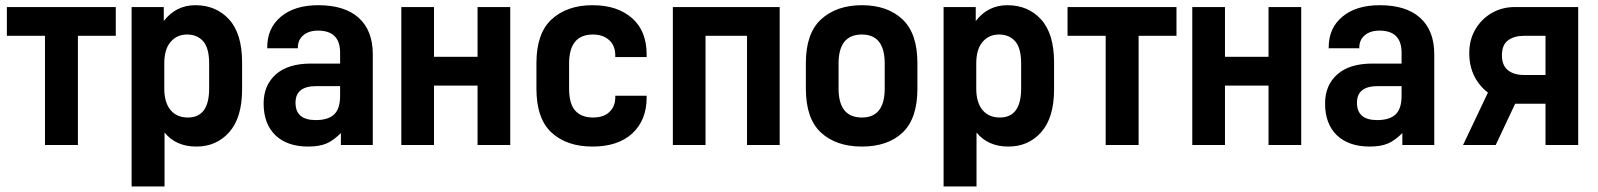

<svg xmlns="http://www.w3.org/2000/svg" viewBox="-20 -546 6017 723"><path d="M5.9 -519.5H416V-411.1H273.4V0H149.4V-411.1H5.9Z M475.6 -519.5H596.7V-466.8Q642.6 -526.4 715.8 -526.4Q793.9 -526.4 842.8 -472.7Q891.6 -418.9 891.6 -311.5V-209Q891.6 -102.5 842.8 -47.9Q794.9 5.9 719.7 5.9Q642.6 5.9 599.6 -46.9V156.2H475.6ZM767.6 -212.9V-306.6Q767.6 -365.2 745.1 -390.6Q722.7 -416 684.6 -416Q645.5 -416 622.1 -387.7Q598.6 -360.4 598.6 -306.6V-212.9Q598.6 -160.2 622.1 -131.8Q645.5 -103.5 687.5 -103.5Q767.6 -103.5 767.6 -212.9Z M1330.1 -479.5Q1383.8 -431.6 1383.8 -341.8V0H1263.7V-44.9Q1251 -32.2 1237.3 -22Q1223.6 -11.7 1210 -5.9Q1182.6 5.9 1140.6 5.9Q1061.5 5.9 1016.6 -37.1Q972.7 -80.1 972.7 -156.2Q972.7 -225.6 1019.5 -266.6Q1065.4 -306.6 1150.4 -306.6H1260.7V-347.7Q1260.7 -430.7 1177.7 -430.7Q1142.6 -430.7 1122.1 -413.1Q1101.6 -395.5 1101.6 -367.2V-364.3H986.3V-368.2Q986.3 -440.4 1038.1 -483.4Q1089.8 -526.4 1178.7 -526.4Q1277.3 -526.4 1330.1 -479.5ZM1239.3 -116.2Q1260.7 -137.7 1260.7 -184.6V-221.7H1170.9Q1092.8 -221.7 1092.8 -159.2Q1092.8 -93.8 1168.9 -93.8Q1216.8 -93.8 1239.3 -116.2Z M1491.2 -519.5H1614.3V-332H1778.3V-519.5H1901.4V0H1778.3V-223.6H1614.3V0H1491.2Z M2056.6 -46.9Q2000 -99.6 2000 -211.9V-308.6Q2000 -419.9 2056.6 -472.7Q2115.2 -526.4 2210.9 -526.4Q2259.8 -526.4 2296.9 -513.7Q2334 -501 2361.3 -476.6Q2415 -428.7 2415 -340.8V-331.1H2296.9V-336.9Q2296.9 -374 2274.4 -394.5Q2251 -416 2212.9 -416Q2123 -416 2123 -306.6V-212.9Q2123 -154.3 2146.5 -128.9Q2169.9 -103.5 2212.9 -103.5Q2252.9 -103.5 2274.4 -124Q2296.9 -144.5 2296.9 -179.7V-185.5H2415V-178.7Q2415 -93.8 2361.3 -43.9Q2307.6 5.9 2210.9 5.9Q2114.3 5.9 2056.6 -46.9Z M2513.7 -519.5H2916V0H2793V-411.1H2636.7V0H2513.7Z M3071.3 -46.9Q3014.6 -99.6 3014.6 -211.9V-308.6Q3014.6 -419.9 3071.3 -472.7Q3129.9 -526.4 3225.6 -526.4Q3322.3 -526.4 3378.9 -472.7Q3434.6 -419.9 3434.6 -308.6V-211.9Q3434.6 -99.6 3378.9 -46.9Q3323.2 5.9 3225.6 5.9Q3128.9 5.9 3071.3 -46.9ZM3311.5 -212.9V-306.6Q3311.5 -416 3225.6 -416Q3137.7 -416 3137.7 -306.6V-212.9Q3137.7 -103.5 3225.6 -103.5Q3311.5 -103.5 3311.5 -212.9Z M3533.2 -519.5H3654.3V-466.8Q3700.2 -526.4 3773.4 -526.4Q3851.6 -526.4 3900.4 -472.7Q3949.2 -418.9 3949.2 -311.5V-209Q3949.2 -102.5 3900.4 -47.9Q3852.5 5.9 3777.3 5.9Q3700.2 5.9 3657.2 -46.9V156.2H3533.2ZM3825.2 -212.9V-306.6Q3825.2 -365.2 3802.7 -390.6Q3780.3 -416 3742.2 -416Q3703.1 -416 3679.7 -387.7Q3656.2 -360.4 3656.2 -306.6V-212.9Q3656.2 -160.2 3679.7 -131.8Q3703.1 -103.5 3745.1 -103.5Q3825.2 -103.5 3825.2 -212.9Z M4000 -519.5H4410.2V-411.1H4267.6V0H4143.6V-411.1H4000Z M4469.7 -519.5H4592.8V-332H4756.8V-519.5H4879.9V0H4756.8V-223.6H4592.8V0H4469.7Z M5327.1 -479.5Q5380.9 -431.6 5380.9 -341.8V0H5260.7V-44.9Q5248 -32.2 5234.4 -22Q5220.7 -11.7 5207 -5.9Q5179.7 5.9 5137.7 5.9Q5058.6 5.9 5013.7 -37.1Q4969.7 -80.1 4969.7 -156.2Q4969.7 -225.6 5016.6 -266.6Q5062.5 -306.6 5147.5 -306.6H5257.8V-347.7Q5257.8 -430.7 5174.8 -430.7Q5139.6 -430.7 5119.1 -413.1Q5098.6 -395.5 5098.6 -367.2V-364.3H4983.4V-368.2Q4983.4 -440.4 5035.2 -483.4Q5086.9 -526.4 5175.8 -526.4Q5274.4 -526.4 5327.1 -479.5ZM5236.3 -116.2Q5257.8 -137.7 5257.8 -184.6V-221.7H5168Q5089.8 -221.7 5089.8 -159.2Q5089.8 -93.8 5166 -93.8Q5213.9 -93.8 5236.3 -116.2Z M5684.6 -519.5H5922.9V0H5799.8V-155.3H5685.5L5612.3 0H5489.3L5583 -197.3Q5549.8 -222.7 5531.2 -260.3Q5512.7 -297.9 5512.7 -346.7Q5512.7 -395.5 5535.2 -434.6Q5557.6 -473.6 5596.7 -496.6Q5635.7 -519.5 5684.6 -519.5ZM5717.8 -263.7H5799.8V-411.1H5717.8Q5681.6 -411.1 5658.7 -394Q5635.7 -377 5635.7 -337.9Q5635.7 -299.8 5658.2 -281.7Q5680.7 -263.7 5717.8 -263.7Z"/></svg>

Font: Dinish
Style: Bold
Weight: 700
Designer: Bert Driehuis
Foundry: Playbeing
Version: Version 3.006; git-39231f3c-release